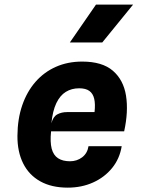

<svg xmlns="http://www.w3.org/2000/svg" viewBox="-20 -832 640 859"><path d="M283 7.5Q210.5 7.5 160 -20.8Q109.5 -49 83.5 -101.2Q57.5 -153.5 58 -224.5Q58.5 -300 79.5 -361Q100.5 -422 138.8 -465.8Q177 -509.5 230 -533Q283 -556.5 347.5 -556.5Q437.5 -556.5 485 -515.5Q532.5 -474.5 543.8 -404Q555 -333.5 535.5 -244.5H208.5Q203.5 -196.5 211.2 -167Q219 -137.5 239.8 -124Q260.5 -110.5 293 -110.5Q324 -110.5 347.5 -128.2Q371 -146 376 -178H524.5Q515.5 -122 481.5 -80.2Q447.5 -38.5 396.2 -15.5Q345 7.5 283 7.5ZM210 -280.5Q217.5 -310 236.2 -320.2Q255 -330.5 280 -330.5H403Q407 -366.5 401.5 -390Q396 -413.5 379.8 -425.2Q363.5 -437 334 -437Q300.5 -437 274.5 -421Q248.5 -405 232 -370.5Q215.5 -336 210 -280.5ZM292.5 -642 409.5 -811.5H575.5L437.5 -642Z"/></svg>

Font: Spline Sans Mono
Style: Bold Italic
Weight: 700
Italic angle: -4°
Monospace: yes
Version: Version 1.004